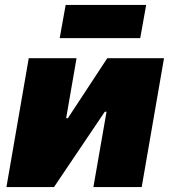

<svg xmlns="http://www.w3.org/2000/svg" viewBox="-20 -755 688 775"><path d="M6 0H198L403 -304H410L357 0H552L642 -520H413L254 -278H247L289 -520H96ZM221 -601H546L570 -735H245Z"/></svg>

Font: Fixel Display 20240404 Black
Style: Italic
Weight: 900
Italic angle: -10°
Designer: AlfaBravo + MacPaw
Foundry: Kyrylo Tkachov, Marchela Mozhyna, Serhii Makarenko, Maria Weinstein, Zakhar Kryvoshyya
Version: Version 1.211;Glyphs 3.2 (3225)